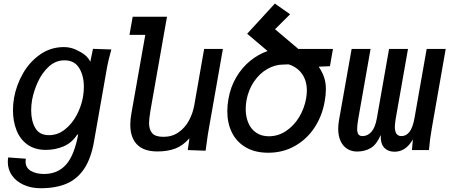

<svg xmlns="http://www.w3.org/2000/svg" viewBox="-20 -816 2444 1044"><path d="M22.5 65Q22.5 51.5 24.5 40L120.5 47Q119 54.5 119 62Q119 96 147.5 113Q176 130 219.5 130Q293.5 130 339 79.2Q384.5 28.5 405.5 -87L397 -80Q369 -38 324.2 -19.5Q279.5 -1 229.5 -1Q169 -1 128.8 -30.2Q88.5 -59.5 69.5 -108.5Q50.5 -157.5 50.5 -216.5Q50.5 -251 56.5 -284.5Q69 -354 105.2 -417.2Q141.5 -480.5 198.8 -520.2Q256 -560 327 -560Q361 -560 390.8 -546.8Q420.5 -533.5 440 -518.5Q451.5 -509.5 459.5 -499Q467.5 -488.5 471 -480L485.5 -550.5L585.5 -547L582 -534.5Q569 -486.5 563 -455L491 -45.5Q475 45.5 438 101.2Q401 157 342.8 182.2Q284.5 207.5 201 207.5Q149.5 207.5 108.8 189Q68 170.5 45.2 138Q22.5 105.5 22.5 65ZM431.5 -290.5Q436 -316 436 -343.5Q436 -405 410.2 -446.5Q384.5 -488 331 -488Q282.5 -488 245.5 -454Q208.5 -420 186 -370.8Q163.5 -321.5 154.5 -273Q149.5 -244 149.5 -216Q149.5 -158.5 172 -119.8Q194.5 -81 246 -81Q294 -81 333.2 -112.2Q372.5 -143.5 397.8 -191.8Q423 -240 431.5 -290.5Z M688.5 -137.5Q688.5 -167.5 694 -196.5L770 -626.5H684L701.5 -725H888L798 -214.5Q790.5 -168.5 790.5 -147.5Q790.5 -110.5 808 -91.2Q825.5 -72 869 -72Q915.5 -72 950.5 -96.2Q985.5 -120.5 1007 -159.8Q1028.5 -199 1036.5 -244.5L1090 -550H1192L1115.5 -115.5Q1109.5 -84 1103.5 -36.5Q1102.5 -28.5 1098 3.5L1001 0L1010 -64Q974.5 -24 933 -8.2Q891.5 7.5 836 7.5Q762 7.5 725.2 -30.2Q688.5 -68 688.5 -137.5Z M1216 -211.5Q1216 -244 1222 -277.5Q1233.5 -343.5 1264.8 -396.2Q1296 -449 1340 -484.8Q1384 -520.5 1435 -538.5L1324 -632.5L1474.5 -796.5L1557.5 -738.5L1475.5 -657L1602 -550H1790.5L1774 -456L1713 -453.5Q1732.5 -424 1742.2 -395.8Q1752 -367.5 1752 -330Q1752 -300.5 1745.5 -264.5Q1732 -186.5 1690.8 -123.2Q1649.5 -60 1584.5 -22.8Q1519.5 14.5 1438.5 14.5Q1366.5 14.5 1316.5 -14.8Q1266.5 -44 1241.2 -95Q1216 -146 1216 -211.5ZM1644.5 -280.5Q1648.5 -304.5 1648.5 -323.5Q1648.5 -377 1622.5 -414Q1596.5 -451 1549.5 -466L1521 -465Q1476 -465 1433.8 -441Q1391.5 -417 1361 -372.2Q1330.5 -327.5 1320 -269Q1316 -244 1316 -223.5Q1316 -181.5 1330.2 -147.8Q1344.5 -114 1373 -94.5Q1401.5 -75 1442 -75Q1492.5 -75 1535.5 -103.8Q1578.5 -132.5 1606.8 -179.5Q1635 -226.5 1644.5 -280.5Z M2312.5 0H2220L2225 -58Q2205 -23.5 2180.2 -7.2Q2155.5 9 2124.5 9Q2091 9 2070 -12Q2049 -33 2050 -82Q2028 -30 1995.8 -11Q1963.5 8 1922 8Q1892 8 1868.8 -6.2Q1845.5 -20.5 1832.2 -48.5Q1819 -76.5 1819 -116Q1819 -138 1823.5 -163.5L1892 -550H1995L1928.5 -172.5Q1922 -134.5 1922 -116.5Q1922 -95 1929 -85.5Q1936 -76 1951 -76Q1979 -76 1999.5 -99Q2020 -122 2029 -172L2095.5 -550H2198.5L2132 -172.5Q2127 -142.5 2127 -126.5Q2127 -76 2162.5 -76Q2188.5 -76 2206.2 -98.5Q2224 -121 2233.5 -172L2300 -550H2403.5L2328 -119Q2317 -58 2312.5 0Z"/></svg>

Font: JuliaMono MediumItalic
Style: Regular
Weight: 500
Italic angle: -9°
Monospace: yes
Designer: cormullion
Foundry: corm
Version: Version 0.049; ttfautohint (v1.8.4)